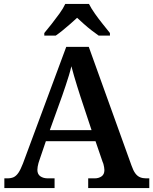

<svg xmlns="http://www.w3.org/2000/svg" viewBox="-20 -951 775 971"><path d="M2 0V-49H17Q36 -49 49 -55Q62 -61 73 -77Q84 -93 96 -124L315 -714H429L645 -114Q654 -88 664.5 -74Q675 -60 688.5 -54.5Q702 -49 719 -49H735V0H426V-49H459Q479 -49 493.5 -59Q508 -69 508 -91Q508 -98 506.5 -105.5Q505 -113 503.5 -119.5Q502 -126 499 -132L463 -237H212L180 -143Q177 -135 174.5 -126Q172 -117 170.5 -108Q169 -99 169 -92Q169 -70 184 -59.5Q199 -49 222 -49H256V0ZM232 -293H443L387 -462Q379 -487 370.5 -514Q362 -541 354.5 -567Q347 -593 341 -616Q336 -594 328.5 -569.5Q321 -545 312.5 -519.5Q304 -494 295 -468ZM204 -784Q220 -803 240.5 -829Q261 -855 280.5 -882Q300 -909 310 -931H430Q441 -909 460 -882Q479 -855 500 -829Q521 -803 536 -784V-771H479Q463 -782 443 -797.5Q423 -813 404 -830Q385 -847 370 -861Q355 -847 335.5 -830Q316 -813 297 -797.5Q278 -782 262 -771H204Z"/></svg>

Font: Noto Serif Armenian SemiBold
Style: Regular
Weight: 600
Version: Version 2.007